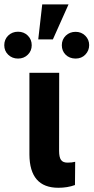

<svg xmlns="http://www.w3.org/2000/svg" viewBox="-73 -866 434 891"><path d="M275.9 -115.2 274.9 -7.3Q240.2 5.4 197.8 5.4Q64.5 5.4 63.5 -148.9V-528.3H201.7L201.2 -166Q201.2 -136.7 210 -124Q218.8 -111.3 240.2 -111.3Q261.7 -111.3 275.9 -115.2ZM232.4 -700.7Q251 -718.3 277.8 -718.3Q304.7 -718.3 322.8 -700.2Q340.8 -682.1 340.8 -656.7Q340.8 -631.3 323.2 -612.8Q305.7 -594.2 277.3 -594.2Q249 -594.7 231.4 -612.3Q213.9 -629.9 213.9 -656.2Q213.9 -682.6 232.4 -700.7ZM-35.2 -700.7Q-16.6 -718.8 10.7 -718.8Q38.1 -718.8 56.2 -700.7Q74.2 -682.6 74.2 -656.2Q74.2 -629.9 56.2 -612.3Q38.1 -594.2 10.7 -594.2Q-16.6 -594.2 -35.2 -612.3Q-53.2 -629.9 -53.2 -656.2Q-53.2 -682.6 -35.2 -700.7ZM123 -845.7H245.1L172.4 -683.1H104.5Z"/></svg>

Font: RobotoCondensed-Bold
Style: Bold
Weight: 700
Designer: Google
Version: Version 2.001240; 2014